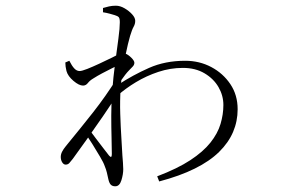

<svg xmlns="http://www.w3.org/2000/svg" viewBox="-20 -591 1040 673"><path d="M531 27Q602 0 647 -29.5Q692 -59 717.5 -91Q743 -123 753 -156.5Q763 -190 763 -223Q763 -256 746 -285.5Q729 -315 697 -334Q665 -353 621 -353Q577 -353 535 -339Q493 -325 456.5 -303Q420 -281 392 -256L394 -294Q446 -328 502.5 -353Q559 -378 629 -378Q679 -378 720.5 -356Q762 -334 787.5 -296Q813 -258 813 -208Q813 -166 797 -128.5Q781 -91 748 -58.5Q715 -26 662.5 0Q610 26 538 45ZM210 -14Q203 -14 198 -22Q193 -30 193 -41Q193 -50 197.5 -59Q202 -68 211 -79Q262 -141 306.5 -197.5Q351 -254 391 -318L388 -255Q368 -223 340.5 -183Q313 -143 285 -103.5Q257 -64 235 -34Q228 -25 223 -19.5Q218 -14 210 -14ZM384 62Q374 62 368.5 56.5Q363 51 360 38Q357 24 354.5 13.5Q352 3 347 -9Q343 -21 330.5 -42Q318 -63 303.5 -86.5Q289 -110 276 -126L289 -142Q301 -126 315.5 -106.5Q330 -87 343 -70.5Q356 -54 362 -46Q372 -34 372 -51Q372 -74 371 -109Q370 -144 370 -185.5Q370 -227 373 -267Q377 -321 383.5 -369.5Q390 -418 395 -455.5Q400 -493 400 -513Q400 -527 396 -531Q392 -535 382 -538Q375 -540 364.5 -543Q354 -546 341 -548V-563Q351 -566 362 -568.5Q373 -571 386 -571Q401 -571 416.5 -562Q432 -553 443 -541Q454 -529 454 -518Q454 -507 448.5 -497.5Q443 -488 436 -465Q433 -455 428.5 -436.5Q424 -418 419 -393.5Q414 -369 409.5 -341Q405 -313 403 -284Q400 -238 401.5 -191.5Q403 -145 405.5 -106.5Q408 -68 409 -46Q410 -32 411 -20.5Q412 -9 412 2Q412 20 405.5 41Q399 62 384 62ZM271 -291Q257 -291 237.5 -307.5Q218 -324 213 -342Q211 -350 210 -357.5Q209 -365 209 -372L223 -378Q232 -360 240.5 -351Q249 -342 259 -342Q267 -342 286 -349.5Q305 -357 328.5 -368Q352 -379 371.5 -388.5Q391 -398 398 -402Q405 -405 409 -406Q413 -407 420 -403Q430 -399 440.5 -388.5Q451 -378 451 -371Q451 -364 445.5 -358Q440 -352 432 -344Q426 -338 419 -329Q412 -320 405.5 -310.5Q399 -301 393 -291L396 -336Q399 -341 402 -350Q405 -359 408 -369Q391 -361 373 -352Q355 -343 338 -334Q321 -325 307 -316Q295 -309 288 -300Q281 -291 271 -291Z"/></svg>

Font: Noto Serif KR ExtraLight
Style: Regular
Weight: 200
Designer: Ryoko NISHIZUKA 西塚涼子 (kana & ideographs); Frank Grießhammer (Latin, Greek & Cyrillic); Wenlong ZHANG 张文龙 (bopomofo); San
Foundry: Adobe
Version: Version 2.002-H1;hotconv 1.1.0;makeotfexe 2.6.0